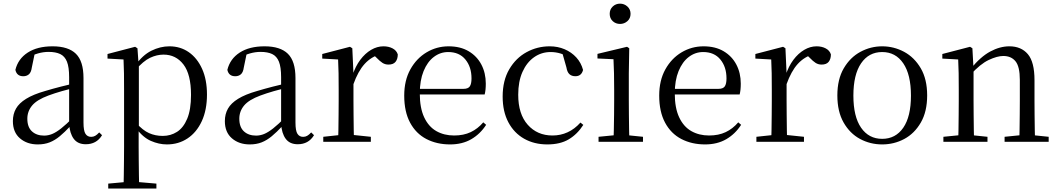

<svg xmlns="http://www.w3.org/2000/svg" viewBox="-20 -788 5882 1067"><path d="M189.7 14.6Q130.5 14.6 91.1 -19.1Q51.6 -52.8 51.6 -115.1Q51.6 -153.9 68.8 -184.3Q85.9 -214.6 125.4 -239Q164.9 -263.5 230.9 -282.3Q272.8 -294.9 318.8 -306.7Q364.8 -318.5 404.8 -327.7V-303.3Q364.8 -293.3 323.7 -281.5Q282.6 -269.7 248.6 -257Q185.3 -233.6 158.6 -201.7Q131.9 -169.7 131.9 -128.2Q131.9 -81.6 157.5 -58Q183.2 -34.4 225.1 -34.4Q247.6 -34.4 269.6 -43.3Q291.6 -52.2 319.7 -74.2Q347.7 -96.3 385.8 -134.4L394.5 -87.1H370.9Q339.7 -53.7 312.5 -31.1Q285.2 -8.4 256.1 3.1Q227 14.6 189.7 14.6ZM456.8 13.6Q412.1 13.6 389.8 -16.6Q367.5 -46.7 364.2 -99.7V-103.3V-359Q364.2 -415 352.1 -445.3Q339.9 -475.6 314.7 -487.6Q289.6 -499.6 250 -499.6Q221.3 -499.6 192.1 -491.4Q162.9 -483.2 129.7 -464.7L173.2 -491.9L156.8 -412.7Q153.2 -386 140.7 -375.2Q128.1 -364.3 109.4 -364.3Q73.2 -364.3 65.5 -399.7Q80.4 -461 134.1 -495.8Q187.8 -530.6 272.2 -530.6Q359.5 -530.6 401.8 -489.2Q444 -447.8 444 -354.6V-107.7Q444 -60.8 455.1 -44.2Q466.1 -27.5 486.4 -27.5Q499 -27.5 509 -33.2Q519 -38.8 531.4 -52.1L547.1 -36.7Q531.2 -10.7 508.6 1.4Q486 13.6 456.8 13.6Z M581.5 259.8V232.4L692.7 222.2H730.5L849.2 232.4V259.8ZM666.5 259.8Q667.5 225.6 668 185.1Q668.5 144.5 669 103.1Q669.5 61.7 669.5 26.7V-286.8Q669.5 -338.2 669 -379.5Q668.5 -420.7 666.5 -457.5L577.5 -462.4V-487.9L730.9 -528L743.9 -519.6L749.9 -435.3L751.7 -430.1V-78.7L750.5 -68.7V26.5Q750.5 60.7 751 102.2Q751.5 143.7 752 184.7Q752.5 225.6 753.5 259.8ZM907.6 14.6Q863.1 14.6 818.2 -5.1Q773.3 -24.9 735.2 -77.1H722.4L736.3 -105.1Q773.5 -63.7 808.4 -48.2Q843.2 -32.7 884.5 -32.7Q928.2 -32.7 963.6 -55.1Q999.1 -77.6 1020.3 -128.1Q1041.5 -178.6 1041.5 -260.8Q1041.5 -374.9 999.5 -429.7Q957.4 -484.5 888.9 -484.5Q851.4 -484.5 814 -466.8Q776.5 -449.1 732.2 -398.2L721.6 -425H732.5Q771.9 -481.5 821.2 -506.1Q870.6 -530.6 921.3 -530.6Q982.5 -530.6 1029.2 -498Q1076 -465.4 1103.1 -405.4Q1130.2 -345.3 1130.2 -262.6Q1130.2 -177.1 1101.5 -114.8Q1072.7 -52.4 1022.4 -18.9Q972.2 14.6 907.6 14.6Z M1367.7 14.6Q1308.5 14.6 1269.1 -19.1Q1229.6 -52.8 1229.6 -115.1Q1229.6 -153.9 1246.8 -184.3Q1263.9 -214.6 1303.4 -239Q1342.9 -263.5 1408.9 -282.3Q1450.8 -294.9 1496.8 -306.7Q1542.8 -318.5 1582.8 -327.7V-303.3Q1542.8 -293.3 1501.7 -281.5Q1460.6 -269.7 1426.6 -257Q1363.3 -233.6 1336.6 -201.7Q1309.9 -169.7 1309.9 -128.2Q1309.9 -81.6 1335.5 -58Q1361.2 -34.4 1403.1 -34.4Q1425.6 -34.4 1447.6 -43.3Q1469.6 -52.2 1497.7 -74.2Q1525.7 -96.3 1563.8 -134.4L1572.5 -87.1H1548.9Q1517.7 -53.7 1490.5 -31.1Q1463.2 -8.4 1434.1 3.1Q1405 14.6 1367.7 14.6ZM1634.8 13.6Q1590.1 13.6 1567.8 -16.6Q1545.5 -46.7 1542.2 -99.7V-103.3V-359Q1542.2 -415 1530.1 -445.3Q1517.9 -475.6 1492.7 -487.6Q1467.6 -499.6 1428 -499.6Q1399.3 -499.6 1370.1 -491.4Q1340.9 -483.2 1307.7 -464.7L1351.2 -491.9L1334.8 -412.7Q1331.2 -386 1318.7 -375.2Q1306.1 -364.3 1287.4 -364.3Q1251.2 -364.3 1243.5 -399.7Q1258.4 -461 1312.1 -495.8Q1365.8 -530.6 1450.2 -530.6Q1537.5 -530.6 1579.8 -489.2Q1622 -447.8 1622 -354.6V-107.7Q1622 -60.8 1633.1 -44.2Q1644.1 -27.5 1664.4 -27.5Q1677 -27.5 1687 -33.2Q1697 -38.8 1709.4 -52.1L1725.1 -36.7Q1709.2 -10.7 1686.6 1.4Q1664 13.6 1634.8 13.6Z M1776.5 0V-27.8L1886.6 -39.6H1927.9L2040.9 -27.8V0ZM1858.9 0Q1860.1 -24.4 1860.6 -65.3Q1861.1 -106.3 1861.6 -150.7Q1862.1 -195.1 1862.1 -228.5V-289.4Q1862.1 -341 1861.5 -380.9Q1860.9 -420.7 1858.9 -457.5L1770.8 -462.4V-487.9L1924.9 -528L1937.9 -519.8L1944.3 -379V-378V-228.5Q1944.3 -195.1 1944.8 -150.7Q1945.3 -106.3 1945.8 -65.3Q1946.3 -24.4 1947.3 0ZM1943.5 -318.6 1921.9 -371H1939.7Q1955.2 -419.5 1982.1 -455.5Q2009 -491.4 2042.4 -511Q2075.8 -530.6 2111 -530.6Q2139.9 -530.6 2161.7 -519.1Q2183.6 -507.7 2190.6 -485.6Q2190.4 -459.5 2178 -444.3Q2165.7 -429.1 2138.7 -429.1Q2120.2 -429.1 2105.3 -438.7Q2090.5 -448.4 2072.8 -466.9L2049.8 -488.8L2095.3 -487.2Q2043 -473 2006.4 -432.7Q1969.8 -392.5 1943.5 -318.6Z M2481.3 14.6Q2407.5 14.6 2349.6 -15.4Q2291.7 -45.5 2259.1 -106.2Q2226.4 -167 2226.4 -256.8Q2226.4 -341.1 2260.5 -402.5Q2294.6 -463.8 2350.8 -497.2Q2407 -530.6 2472.9 -530.6Q2538.2 -530.6 2584.4 -503.3Q2630.6 -475.9 2655.1 -429.2Q2679.7 -382.4 2679.7 -323.2Q2679.7 -286.8 2673.4 -262.9H2264.6V-294.2H2555.3Q2581.6 -294.2 2591 -308.2Q2600.3 -322.1 2600.3 -352.3Q2600.3 -416.2 2566.2 -457.5Q2532.2 -498.8 2470.6 -498.8Q2426.8 -498.8 2391 -471.6Q2355.1 -444.5 2334 -392.8Q2312.9 -341.2 2312.9 -268.7Q2312.9 -188 2337.4 -135.9Q2361.9 -83.8 2404.9 -59.4Q2448 -35 2503.5 -35Q2556.5 -35 2595.8 -53.7Q2635.2 -72.3 2665.7 -108.1L2681.6 -94.3Q2649 -43.5 2599 -14.4Q2549 14.6 2481.3 14.6Z M3021.6 14.6Q2948.8 14.6 2892.8 -17.1Q2836.8 -48.8 2805.1 -108.5Q2773.4 -168.3 2773.4 -251.4Q2773.4 -340.7 2810.2 -403.2Q2846.9 -465.8 2906.5 -498.2Q2966 -530.6 3034.8 -530.6Q3079.5 -530.6 3117.7 -514.4Q3155.9 -498.1 3182.7 -468.8Q3209.5 -439.5 3220.2 -399.3Q3211.3 -364.4 3177.7 -364.4Q3157 -364.4 3144.6 -375.7Q3132.1 -386.9 3127.7 -413.5L3102.7 -501.6L3152.8 -461.9Q3122.5 -482.4 3095.4 -490.6Q3068.3 -498.8 3040 -498.8Q2988.9 -498.8 2947.9 -469.9Q2907 -441 2883.5 -388.2Q2859.9 -335.4 2859.9 -261.5Q2859.9 -153.9 2912.9 -94.5Q2965.8 -35 3050.2 -35Q3095 -35 3133.9 -52.7Q3172.9 -70.3 3205.8 -106.9L3221.6 -93.9Q3188.6 -42.3 3140.9 -13.8Q3093.2 14.6 3021.6 14.6Z M3306.3 0V-27.8L3416.1 -38.6H3447.5L3553.3 -27.8V0ZM3389.3 0Q3390.3 -24.4 3391.2 -65.3Q3392.1 -106.3 3392.6 -150.7Q3393.1 -195.1 3393.1 -228.5V-288.8Q3393.1 -339.6 3392.2 -380.6Q3391.3 -421.6 3389.3 -458.9L3300.3 -463V-488.6L3464.7 -528L3476.9 -519.8L3474.5 -380.2V-228.5Q3474.5 -195.1 3475 -150.7Q3475.5 -106.3 3476.1 -65.3Q3476.7 -24.4 3477.7 0ZM3425.8 -655Q3401.9 -655 3385.1 -670.5Q3368.3 -686 3368.3 -711.1Q3368.3 -735.9 3385.1 -751.8Q3401.9 -767.7 3425.8 -767.7Q3449.2 -767.7 3466.7 -751.8Q3484.2 -735.9 3484.2 -711.1Q3484.2 -686 3466.7 -670.5Q3449.2 -655 3425.8 -655Z M3898.3 14.6Q3824.5 14.6 3766.6 -15.4Q3708.7 -45.5 3676.1 -106.2Q3643.4 -167 3643.4 -256.8Q3643.4 -341.1 3677.5 -402.5Q3711.6 -463.8 3767.8 -497.2Q3824 -530.6 3889.9 -530.6Q3955.2 -530.6 4001.4 -503.3Q4047.6 -475.9 4072.1 -429.2Q4096.7 -382.4 4096.7 -323.2Q4096.7 -286.8 4090.4 -262.9H3681.6V-294.2H3972.3Q3998.6 -294.2 4008 -308.2Q4017.3 -322.1 4017.3 -352.3Q4017.3 -416.2 3983.2 -457.5Q3949.2 -498.8 3887.6 -498.8Q3843.8 -498.8 3808 -471.6Q3772.1 -444.5 3751 -392.8Q3729.9 -341.2 3729.9 -268.7Q3729.9 -188 3754.4 -135.9Q3778.9 -83.8 3821.9 -59.4Q3865 -35 3920.5 -35Q3973.5 -35 4012.8 -53.7Q4052.2 -72.3 4082.7 -108.1L4098.6 -94.3Q4066 -43.5 4016 -14.4Q3966 14.6 3898.3 14.6Z M4183.5 0V-27.8L4293.6 -39.6H4334.9L4447.9 -27.8V0ZM4265.9 0Q4267.1 -24.4 4267.6 -65.3Q4268.1 -106.3 4268.6 -150.7Q4269.1 -195.1 4269.1 -228.5V-289.4Q4269.1 -341 4268.5 -380.9Q4267.9 -420.7 4265.9 -457.5L4177.8 -462.4V-487.9L4331.9 -528L4344.9 -519.8L4351.3 -379V-378V-228.5Q4351.3 -195.1 4351.8 -150.7Q4352.3 -106.3 4352.8 -65.3Q4353.3 -24.4 4354.3 0ZM4350.5 -318.6 4328.9 -371H4346.7Q4362.2 -419.5 4389.1 -455.5Q4416 -491.4 4449.4 -511Q4482.8 -530.6 4518 -530.6Q4546.9 -530.6 4568.7 -519.1Q4590.6 -507.7 4597.6 -485.6Q4597.4 -459.5 4585 -444.3Q4572.7 -429.1 4545.7 -429.1Q4527.2 -429.1 4512.3 -438.7Q4497.5 -448.4 4479.8 -466.9L4456.8 -488.8L4502.3 -487.2Q4450 -473 4413.4 -432.7Q4376.8 -392.5 4350.5 -318.6Z M4882.5 14.6Q4816.2 14.6 4759.4 -15.9Q4702.6 -46.5 4668 -107.4Q4633.4 -168.3 4633.4 -257.8Q4633.4 -347.6 4669.1 -408.5Q4704.7 -469.3 4761.7 -500Q4818.7 -530.6 4882.5 -530.6Q4947.2 -530.6 5004.2 -500.1Q5061.2 -469.5 5096.9 -408.7Q5132.5 -347.8 5132.5 -257.8Q5132.5 -168 5097.4 -107.2Q5062.3 -46.3 5005.5 -15.8Q4948.7 14.6 4882.5 14.6ZM4882.5 -16.4Q4957 -16.4 4999.7 -78.2Q5042.4 -140.1 5042.4 -256.6Q5042.4 -373.4 4999.7 -436.1Q4957 -498.8 4882.5 -498.8Q4808.1 -498.8 4765.3 -436.1Q4722.5 -373.4 4722.5 -256.6Q4722.5 -140.1 4765.3 -78.2Q4808.1 -16.4 4882.5 -16.4Z M5222.7 0V-27.8L5331.4 -38.6H5363.8L5467.7 -27.8V0ZM5304.9 0Q5306.1 -24.4 5306.6 -65.3Q5307.1 -106.3 5307.6 -150.7Q5308.1 -195.1 5308.1 -228.5V-289.4Q5308.1 -340.8 5307.5 -380.8Q5306.9 -420.7 5304.9 -457.5L5216.8 -462.4V-487.9L5370.9 -528L5383.9 -519.8L5390.3 -403.1V-401.7V-228.5Q5390.3 -195.1 5390.8 -150.7Q5391.3 -106.3 5391.8 -65.3Q5392.3 -24.4 5393.3 0ZM5562.8 0V-27.8L5670.3 -38.6H5703.3L5807.8 -27.8V0ZM5644.5 0Q5645.5 -24.4 5646 -64.8Q5646.5 -105.3 5647 -149.7Q5647.5 -194.1 5647.5 -228.5V-344.3Q5647.5 -418.1 5623.4 -447.5Q5599.3 -476.9 5555.6 -476.9Q5521.9 -476.9 5474.8 -454.8Q5427.6 -432.7 5373.2 -372.4L5364.7 -406H5374.8Q5429.4 -472.9 5483.1 -501.7Q5536.9 -530.6 5589.5 -530.6Q5655 -530.6 5692 -487.1Q5729 -443.5 5729 -342.4V-228.5Q5729 -194.1 5729.5 -149.7Q5730 -105.3 5730.6 -64.8Q5731.2 -24.4 5732.2 0Z"/></svg>

Font: Noto Serif SC ExtraLight
Style: Regular
Weight: 200
Designer: Ryoko NISHIZUKA 西塚涼子 (kana & ideographs); Frank Grießhammer (Latin, Greek & Cyrillic); Wenlong ZHANG 张文龙 (bopomofo); San
Foundry: Adobe
Version: Version 2.002-H1;hotconv 1.1.0;makeotfexe 2.6.0